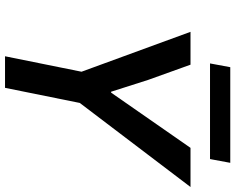

<svg xmlns="http://www.w3.org/2000/svg" viewBox="-104 -810 914 745"><g transform="rotate(90 352.5 -437.0)"><path d="M257.8 -296.9 103 -719.7H230.5L289.6 -555.2L335.4 -411.6H338.9L553.2 -719.7H705.1L378.9 -290L320.3 0H197.8ZM240.2 -874H611.3L596.7 -795.4H225.6Z"/></g></svg>

Font: Reddit Sans Chocolate SemiBold
Style: Italic
Weight: 600
Italic angle: -11.25°
Designer: Stephen Hutchings
Version: Version 1.013